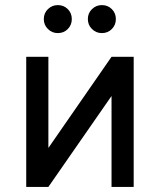

<svg xmlns="http://www.w3.org/2000/svg" viewBox="-20 -734 628 754"><path d="M83 0V-511H170V-153L418 -511H505V0H418V-357L170 0ZM380 -604Q357.5 -604 341.2 -620Q325 -636 325 -659Q325 -682.5 341.2 -698.2Q357.5 -714 380 -714Q403.5 -714 419.2 -698.2Q435 -682.5 435 -659Q435 -636 419.2 -620Q403.5 -604 380 -604ZM207 -604Q184.5 -604 168.2 -620Q152 -636 152 -659Q152 -682.5 168.2 -698.2Q184.5 -714 207 -714Q230.5 -714 246.2 -698.2Q262 -682.5 262 -659Q262 -636 246.2 -620Q230.5 -604 207 -604Z"/></svg>

Font: Overpass
Style: Regular
Weight: 400
Designer: Delve Withrington, Dave Bailey, Thomas Jockin
Foundry: Delve Fonts LLC
Version: Version 4.000